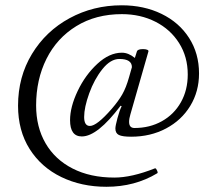

<svg xmlns="http://www.w3.org/2000/svg" viewBox="-20 -696 828 732"><path d="M48.8 -293Q48.8 -402.8 101.8 -490.2Q154.8 -577.6 245.4 -626.7Q335.9 -675.8 443.8 -675.8Q528.8 -675.8 595.9 -643.1Q663.1 -610.4 700.9 -551.3Q738.8 -492.2 738.8 -416Q738.8 -347.2 705.3 -292.2Q671.9 -237.3 612.8 -206.1Q553.7 -174.8 480 -174.8Q446.8 -174.8 433.3 -181.4Q419.9 -188 419.9 -206.1Q419.9 -215.8 427.7 -245.1Q435.5 -274.4 443.8 -291L439.9 -293Q351.6 -175.8 292 -175.8Q247.1 -175.8 247.1 -237.8Q247.1 -288.1 276.1 -349.1Q305.2 -410.2 351.1 -452.6Q397 -495.1 444.8 -495.1Q469.7 -495.1 494.1 -475.1L502 -500Q504.9 -508.8 525.4 -508.8Q535.6 -508.8 541.3 -506.3Q546.9 -503.9 545.9 -500L477.1 -259.8Q472.2 -243.7 472.2 -231.4Q472.2 -208 492.7 -208Q550.8 -208 597.2 -233.9Q643.6 -259.8 669.7 -306.2Q695.8 -352.5 695.8 -412.1Q695.8 -479.5 662.8 -531.7Q629.9 -584 572.8 -613Q515.6 -642.1 444.8 -642.1Q345.2 -642.1 271 -596.4Q196.8 -550.8 157.2 -471.7Q117.7 -392.6 117.7 -293.9Q117.7 -211.9 153.6 -149.9Q189.5 -87.9 256.8 -53.5Q324.2 -19 416 -19Q481.9 -19 570.8 -54.2H571.8Q575.2 -54.2 578.6 -46.4Q581.1 -40.5 581.1 -38.6Q581.1 -36.1 579.1 -35.2Q494.1 16.1 385.7 16.1Q290.5 16.1 213.9 -21Q137.2 -58.1 93 -127.9Q48.8 -197.8 48.8 -293ZM405.3 -280.3Q431.2 -310.1 446 -335.9Q460.9 -361.8 472.2 -402.3L482.9 -439.9Q482.9 -471.2 435.1 -471.2Q401.4 -471.2 370.4 -432.4Q339.4 -393.6 320.1 -340.1Q300.8 -286.6 300.8 -250Q300.8 -215.8 322.8 -215.8Q349.1 -215.8 405.3 -280.3Z"/></svg>

Font: JuniusX
Style: Regular
Weight: 400
Designer: Peter S. Baker
Foundry: Briery Creek Software
Version: Version 1.004